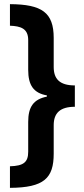

<svg xmlns="http://www.w3.org/2000/svg" viewBox="-20 -741 405 926"><path d="M28 61V165C193 164 239 118 239 0V-137C239 -196 270 -226 341 -226V-329C267 -329 239 -361 239 -418V-558C239 -681 182 -720 28 -721V-617C79 -615 116 -604 116 -548V-404C116 -330 142 -292 206 -281V-275C141 -262 116 -225 116 -153V-9C116 42 93 59 28 61Z"/></svg>

Font: Noto Sans Hebrew ExtraCondensed
Style: Bold
Weight: 700
Width: 2
Designer: Monotype Design Team
Foundry: Monotype Imaging Inc.
Version: Version 2.004